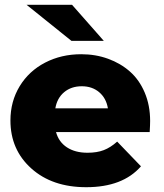

<svg xmlns="http://www.w3.org/2000/svg" viewBox="-20 -779 689 808"><path d="M342.8 8.8Q199.7 8.8 111.8 -70.1Q23.9 -148.9 23.9 -272Q23.9 -352.1 62.7 -416Q101.6 -480 169.7 -515.4Q237.8 -550.8 321.8 -550.8Q382.3 -550.8 434.8 -531.7Q487.3 -512.7 526.9 -477.8Q566.4 -442.9 589.1 -389.2Q611.8 -335.4 611.8 -270Q611.8 -253.4 609.9 -223.1H215.8Q227.1 -181.6 261.7 -158.9Q296.4 -136.2 348.1 -136.2Q388.2 -136.2 416.7 -147.2Q445.3 -158.2 473.1 -183.1L573.2 -79.1Q496.6 8.8 342.8 8.8ZM280.8 -606.9 91.8 -758.8H283.2L417 -606.9ZM212.9 -323.2H434.1Q426.8 -366.2 397.2 -391.1Q367.7 -416 324.2 -416Q279.8 -416 250 -391.1Q220.2 -366.2 212.9 -323.2Z"/></svg>

Font: Montserrat ExtraBold
Style: Regular
Weight: 800
Designer: Julieta Ulanovsky
Foundry: Julieta Ulanovsky
Version: Version 9.000